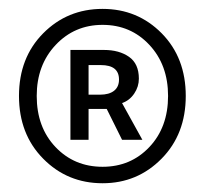

<svg xmlns="http://www.w3.org/2000/svg" viewBox="-20 -733 464 434"><path d="M211.9 -318.8Q132.3 -318.8 77.6 -374.3Q22.9 -429.7 22.9 -516.1Q22.9 -602.5 77.6 -657.7Q132.3 -712.9 211.9 -712.9Q291 -712.9 345.5 -657.7Q399.9 -602.5 399.9 -516.1Q399.9 -429.7 345.2 -374.3Q290.5 -318.8 211.9 -318.8ZM211.9 -356Q275.4 -356 317.6 -400.6Q359.9 -445.3 359.9 -516.1Q359.9 -586.4 317.6 -631.6Q275.4 -676.8 211.9 -676.8Q148.4 -676.8 105.7 -631.3Q63 -585.9 63 -516.1Q63 -445.3 105.5 -400.6Q147.9 -356 211.9 -356ZM139.2 -417V-620.1H214.8Q249.5 -620.1 271.7 -604.5Q293.9 -588.9 293.9 -555.2Q293.9 -537.1 283.4 -521.5Q272.9 -505.9 255.9 -500L301.8 -417H255.9L221.2 -486.8H180.2V-417ZM180.2 -519H206.1Q226.6 -519 237.8 -527.8Q249 -536.6 249 -553.2Q249 -585.9 208 -585.9H180.2Z"/></svg>

Font: Source Sans Pro
Style: Regular
Weight: 400
Designer: Paul D. Hunt
Foundry: Adobe Systems Incorporated
Version: Version 3.006;hotconv 1.0.111;makeotfexe 2.5.65597